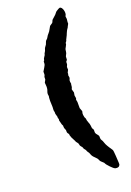

<svg xmlns="http://www.w3.org/2000/svg" viewBox="-180 -831 748 1095"><g transform="rotate(-20 194.0 -283.0)"><path d="M349.1 -666 340.8 -650.4Q340.8 -647.9 335.9 -641.6Q331.1 -635.3 326.7 -625.5Q322.3 -615.2 321.3 -613.3Q320.3 -611.3 319.8 -608.9L306.2 -581.5V-578.1Q305.2 -576.2 302.7 -573.7Q297.9 -568.8 297.9 -564.5V-560.1Q296.9 -556.2 292 -547.9L286.1 -537.1Q284.2 -533.2 283.2 -522Q282.2 -510.7 276.9 -502.9Q271.5 -495.1 272.5 -486.8Q272.9 -478 272 -476.1Q271 -474.1 270.5 -472.7Q270 -471.2 267.1 -469.2Q264.2 -466.8 264.2 -460V-451.7Q264.2 -450.2 263.2 -448.2Q262.2 -446.3 261.2 -443.4Q259.8 -440.4 258.8 -438.5Q257.8 -436 258.3 -429.7Q258.8 -423.3 258.8 -419.9L251 -403.8V-396.5Q251 -393.6 249.5 -391.6Q248 -389.2 249.5 -384.8Q251 -380.4 251 -372.1L246.1 -359.9Q245.1 -350.6 248 -338.9Q246.1 -333 246.1 -331.5V-327.1Q246.1 -318.8 240.2 -307.1L246.1 -286.1L243.2 -269L246.1 -251L243.2 -243.2L246.1 -228V-190.9L253.9 -169.9L251 -157.2Q250 -149.4 253.9 -132.8L258.8 -123Q258.8 -112.8 264.6 -98.6Q270.5 -84.5 271 -76.7Q272 -68.8 272.5 -63.5Q272.9 -58.1 274.9 -56.2Q281.2 -49.8 279.8 -38.1Q278.3 -26.4 287.6 -16.6Q296.9 -6.8 296.9 0V8.8Q296.9 17.6 301.3 22.9Q305.7 28.3 309.6 41Q313.5 53.2 319.8 63.5Q326.2 74.2 328.1 77.1Q330.1 80.1 334.5 86.4Q338.9 92.8 341.8 97.7Q344.7 102.5 346.7 135.7Q348.6 168.9 349.1 177.7V188Q343.3 206.1 320.8 201.2Q313.5 199.2 305.7 191.4L293.5 179.7Q275.9 162.1 271 149.9Q263.7 142.6 258.8 138.7Q251 132.8 248 123.5Q245.1 114.3 231.4 102.1Q217.8 89.8 213.9 77.6Q210 65.9 205.1 60.5Q200.7 55.2 199.7 50.3Q198.2 44.9 192.9 39.6Q187.5 34.2 187 29.3Q186 23.4 179.2 17.1Q172.9 10.7 172.4 2.9Q171.9 -4.9 165 -11.7Q158.2 -19 158.2 -23.4L145 -48.8L139.2 -64.9V-68.4Q139.2 -70.8 138.2 -73.2L131.8 -82Q129.9 -85.9 129.9 -91.8V-100.1Q128.9 -103 126.5 -107.9Q123 -114.7 123 -123V-129.9Q122.1 -131.8 120.6 -134.3Q119.1 -136.7 118.2 -139.6Q117.2 -142.6 115.2 -151.9Q113.3 -161.1 112.3 -162.1Q111.3 -163.1 112.3 -168Q112.8 -172.9 112.8 -173.8L109.9 -180.2V-189L105 -206.1Q104 -208 104.5 -213.4Q105 -218.8 103.5 -222.7Q102.1 -226.6 102.1 -232.9L103 -250Q100.6 -296.4 102.5 -305.7Q105 -314.9 103.5 -320.8Q100.6 -332.5 106.4 -346.2Q112.3 -359.9 109.9 -381.8L108.9 -394Q109.4 -397.9 113.3 -403.3Q117.2 -409.2 117.7 -412.1Q118.2 -415 117.7 -420.4Q117.2 -425.8 118.2 -427.7Q119.1 -429.7 121.1 -433.6Q123 -437 123 -442.9V-457Q125 -461.9 134.8 -476.6Q144.5 -491.2 144 -500.5Q144 -509.8 144.5 -510.7Q145 -511.7 146 -513.2Q147 -514.2 147.9 -515.1Q149.9 -517.1 149.9 -521Q149.4 -524.4 155.3 -533.2Q161.1 -542 162.1 -543.5Q163.1 -544.9 163.6 -548.8Q164.1 -552.7 167 -556.6Q172.9 -564.9 174.8 -573.7Q176.8 -582.5 189 -597.2Q195.8 -618.2 201.2 -621.6Q207.5 -626 211.9 -634.8Q216.3 -643.6 224.6 -652.3Q232.9 -661.1 238.8 -673.3Q245.1 -685.1 247.1 -688Q249 -690.9 254.9 -694.3Q260.7 -698.2 263.7 -700.2Q266.6 -702.1 269 -708.5Q272 -714.8 272 -715.8Q272.9 -716.8 275.9 -720.2Q278.8 -723.6 282.7 -726.1Q286.1 -729 288.1 -731Q290 -732.9 293 -735.4Q299.3 -740.7 304.2 -748Q309.1 -754.9 314 -757.3Q319.3 -759.8 326.2 -764.6Q340.8 -774.4 350.1 -753.9Q356.9 -736.8 354 -721.2L349.1 -710L351.1 -693.8L349.1 -676.8Z"/></g></svg>

Font: AntiqueNobleBoldCondensed
Style: BoldCondensed
Weight: 700
Version: Version 001.000